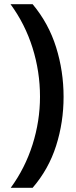

<svg xmlns="http://www.w3.org/2000/svg" viewBox="-20 -734 362 912"><path d="M282 -274Q282 -153 246.5 -41.5Q211 70 135 158H31Q99 65 134.5 -47Q170 -159 170 -275Q170 -394 134.5 -507Q99 -620 30 -714H135Q211 -623 246.5 -509.5Q282 -396 282 -274Z"/></svg>

Font: Noto Sans New Tai Lue SemiBold
Style: Regular
Weight: 600
Version: Version 2.003